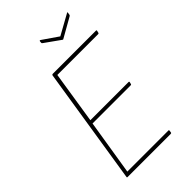

<svg xmlns="http://www.w3.org/2000/svg" viewBox="-247 -914 999 999"><g transform="rotate(-45 252.5 -414.0)"><path d="M70 0Q66 0 67 -4L169 -651Q171 -655 175 -655H493Q498 -655 497 -651L494 -638Q493 -634 489 -634H188L143 -346H424Q429 -346 428 -341L425 -329Q424 -326 420 -326H139L90 -21H393Q397 -21 396 -16L394 -3Q393 0 388 0ZM451 -826Q453 -828 455 -827.5Q457 -827 456 -824L454 -811Q453 -806 448 -804L342 -744Q340 -742 337 -744L250 -806Q246 -809 247 -813L248 -822Q249 -827 254 -825L341 -765Z"/></g></svg>

Font: Sofia Sans Semi Condensed Thin
Style: Italic
Weight: 250
Italic angle: -9°
Version: Version 4.100